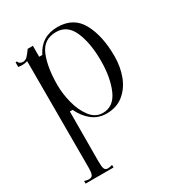

<svg xmlns="http://www.w3.org/2000/svg" viewBox="-180 -593 872 958"><g transform="rotate(-30 256.5 -113.5)"><path d="M55 250Q73 250 78 237.5Q83 225 83 200V-415Q68 -410 51 -410Q44 -410 30 -412V-439H39Q39 -432 46.5 -427Q54 -422 64 -422Q78 -422 89 -433Q100 -444 116 -467H146V-404H164Q205 -487 298 -487Q391 -487 432 -411.5Q473 -336 473 -219Q473 -157 453 -105Q433 -53 393.5 -21.5Q354 10 297 10Q249 10 214 -18Q179 -46 158 -91H142L141 170V200Q141 226 145.5 238Q150 250 166 250Q174 250 191 245V260H30V245Q47 250 55 250ZM282 -2Q344 -2 373.5 -69Q403 -136 403 -234Q403 -334 374 -401.5Q345 -469 280 -469Q208 -469 181 -403.5Q154 -338 154 -235Q154 -187 167.5 -133Q181 -79 210 -40.5Q239 -2 282 -2Z"/></g></svg>

Font: Viaoda Libre
Style: Regular
Weight: 400
Designer: Gydient
Version: Version 2.000